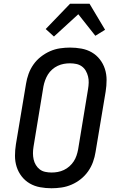

<svg xmlns="http://www.w3.org/2000/svg" viewBox="-20 -997 640 1025"><path d="M255 8Q224 8 194 2.5Q164 -3 139 -17.5Q114 -32 96 -55Q78 -78 69 -106Q60 -134 60 -165Q60 -196 65 -227L119 -550Q123 -576 132.5 -602.5Q142 -629 158.5 -652.5Q175 -676 198 -694Q221 -712 247 -723.5Q273 -735 300.5 -739Q328 -743 354 -743Q385 -743 415 -737.5Q445 -732 470 -717.5Q495 -703 513 -680Q531 -657 540 -629Q549 -601 549 -570Q549 -539 544 -508L490 -185Q486 -159 476.5 -132.5Q467 -106 450.5 -82.5Q434 -59 411.5 -41Q389 -23 362.5 -11.5Q336 0 308.5 4Q281 8 255 8ZM256 -76Q272 -76 288.5 -79Q305 -82 321 -89.5Q337 -97 350.5 -109Q364 -121 373.5 -135.5Q383 -150 388.5 -166.5Q394 -183 397 -199L450 -521Q453 -539 453.5 -556Q454 -573 450 -589Q446 -605 438 -619Q430 -633 417 -642.5Q404 -652 387.5 -655.5Q371 -659 353 -659Q337 -659 320.5 -656Q304 -653 288 -645.5Q272 -638 258.5 -626Q245 -614 236 -599.5Q227 -585 221 -568.5Q215 -552 212 -536L159 -214Q156 -196 156 -179Q156 -162 159.5 -146Q163 -130 171.5 -116Q180 -102 192.5 -92.5Q205 -83 221.5 -79.5Q238 -76 256 -76ZM268 -802 224 -842 354 -977H458L541 -838L489 -806L398 -921Z"/></svg>

Font: Iosevka Etoile Medium
Style: Italic
Weight: 500
Italic angle: -9°
Designer: Belleve Invis
Foundry: Belleve Invis
Version: Version 22.1.2; ttfautohint (v1.8.4)